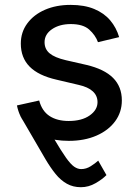

<svg xmlns="http://www.w3.org/2000/svg" viewBox="-20 -573 573 797"><path d="M128.4 -130.9Q173.8 -48.3 203.9 2.4Q233.9 53.2 253.4 80.8Q272.9 108.4 287.6 118.7Q302.2 128.9 316.9 128.9Q337.9 128.9 356.7 116.9Q375.5 105 387.7 93.8L421.9 153.8Q405.3 170.9 376.5 187.5Q347.7 204.1 315.9 204.1Q283.2 204.1 257.6 189.7Q231.9 175.3 210.7 149.2Q189.5 123 168.5 87.4L64.5 -91.3ZM265.6 11.7Q207.5 11.7 162.6 -5.1Q117.7 -22 88.9 -54.7Q60.1 -87.4 50.3 -135.3L142.6 -155.8Q154.3 -111.8 185.8 -91.3Q217.3 -70.8 265.1 -70.8Q319.8 -70.8 352.3 -93.8Q384.8 -116.7 384.8 -148.9Q384.8 -175.8 365.2 -193.8Q345.7 -211.9 306.2 -220.7L214.8 -242.2Q139.6 -259.3 103 -296.4Q66.4 -333.5 66.4 -392.1Q66.4 -439.5 93.3 -475.8Q120.1 -512.2 166.7 -532.5Q213.4 -552.7 272.9 -552.7Q330.6 -552.7 371.3 -535.6Q412.1 -518.6 437.5 -488.5Q462.9 -458.5 474.6 -418.9L386.7 -397.9Q376 -427.2 350.3 -450.2Q324.7 -473.1 273.9 -473.1Q227.1 -473.1 196 -451.9Q165 -430.7 165 -397.9Q165 -369.1 186 -351.6Q207 -334 252.9 -323.2L338.4 -303.7Q413.1 -286.1 449.5 -249.5Q485.8 -212.9 485.8 -156.2Q485.8 -107.4 458 -69.6Q430.2 -31.7 380.4 -10Q330.6 11.7 265.6 11.7Z"/></svg>

Font: Inter Cardless
Style: Regular
Weight: 400
Designer: Rasmus Andersson
Foundry: rsms
Version: Version 4.001;git-9221beed3